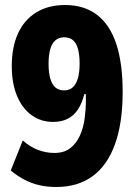

<svg xmlns="http://www.w3.org/2000/svg" viewBox="-20 -736 538 767"><path d="M205 11Q168 11 136 3.5Q104 -4 76 -19Q48 -34 23 -55L71 -175Q100 -149 132 -137Q164 -125 197 -125Q236 -125 260.5 -144Q285 -163 299 -194Q313 -225 318 -261.5Q323 -298 323 -332V-360H317Q307 -322 290.5 -297.5Q274 -273 249.5 -261Q225 -249 192 -249Q143 -249 105.5 -276.5Q68 -304 47.5 -354Q27 -404 27 -472Q27 -548 52 -602.5Q77 -657 125 -686.5Q173 -716 240 -716Q317 -716 368.5 -676Q420 -636 445 -559Q470 -482 470 -369Q470 -244 439 -159Q408 -74 349 -31.5Q290 11 205 11ZM236 -375Q257 -375 270.5 -387Q284 -399 291 -422.5Q298 -446 298 -482Q298 -517 291.5 -540.5Q285 -564 271.5 -575.5Q258 -587 236 -587Q215 -587 201 -574.5Q187 -562 180.5 -539Q174 -516 174 -480Q174 -446 181 -422Q188 -398 201.5 -386.5Q215 -375 236 -375Z"/></svg>

Font: Nunito Sans 7pt Condensed Black
Style: Regular
Weight: 900
Width: 3
Designer: Vernon Adams
Foundry: Vernon Adams
Version: Version 3.101;gftools[0.9.27]